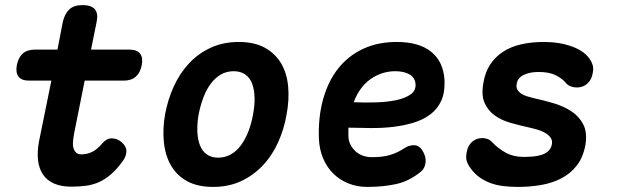

<svg xmlns="http://www.w3.org/2000/svg" viewBox="-20 -725 2440 755"><path d="M488 -530Q518 -530 530.5 -514.5Q543 -499 537.5 -469.5Q532 -440 514.5 -424Q497 -408 467 -408H313L272 -203Q268 -182 267 -166Q266 -150 270 -139.5Q274 -129 281 -123.5Q288 -118 300 -118Q321 -118 341 -127Q361 -136 382 -161Q399 -181 419.5 -181Q440 -181 457 -167Q477 -150 477 -130.5Q477 -111 463 -92Q440 -60 417 -40Q394 -20 369.5 -9Q345 2 317.5 5.5Q290 9 260 9Q220 9 192 -3.5Q164 -16 148.5 -39.5Q133 -63 129.5 -95.5Q126 -128 133 -167L182 -408H94Q65 -408 53 -423.5Q41 -439 46 -468Q52 -499 69.5 -514.5Q87 -530 118 -530H206L227 -639Q235 -672 253 -688.5Q271 -705 305 -705Q339 -705 353 -688.5Q367 -672 360 -639L338 -530Z M818 10Q757 10 716 -12.5Q675 -35 652.5 -74Q630 -113 624.5 -165Q619 -217 629 -275Q640 -334 663.5 -385.5Q687 -437 723.5 -476Q760 -515 809 -537.5Q858 -560 919 -560Q980 -560 1021 -537.5Q1062 -515 1085 -476.5Q1108 -438 1113 -386Q1118 -334 1107 -275Q1097 -217 1073.5 -165Q1050 -113 1013 -74Q976 -35 927.5 -12.5Q879 10 818 10ZM838 -105Q865 -105 888 -118Q911 -131 928 -154.5Q945 -178 957 -209Q969 -240 975 -275Q982 -311 981 -342Q980 -373 971.5 -396Q963 -419 944.5 -432Q926 -445 899 -445Q871 -445 848.5 -432Q826 -419 808.5 -395.5Q791 -372 779.5 -341Q768 -310 761 -275Q755 -240 756 -209Q757 -178 766 -154.5Q775 -131 793 -118Q811 -105 838 -105Z M1640 -135Q1656 -110 1653.5 -86.5Q1651 -63 1635 -50Q1590 -13 1539 -1.5Q1488 10 1424 10Q1384 10 1349.5 -4Q1315 -18 1290 -43Q1265 -68 1250.5 -102.5Q1236 -137 1234 -179Q1231 -266 1251 -336.5Q1271 -407 1310.5 -456.5Q1350 -506 1408 -533Q1466 -560 1540 -560Q1628 -560 1676 -521Q1724 -482 1728 -409Q1730 -361 1715 -328.5Q1700 -296 1672 -275Q1644 -254 1606 -242.5Q1568 -231 1525.5 -226Q1483 -221 1437.5 -221.5Q1392 -222 1350 -223V-191Q1350 -172 1358 -156.5Q1366 -141 1378 -130Q1390 -119 1406.5 -113Q1423 -107 1441 -107Q1464 -107 1481 -109Q1498 -111 1513.5 -115.5Q1529 -120 1543.5 -127Q1558 -134 1573 -144Q1589 -154 1608 -154Q1627 -154 1640 -135ZM1371 -323Q1416 -321 1460.5 -322.5Q1505 -324 1539.5 -331.5Q1574 -339 1595 -354Q1616 -369 1614 -395Q1613 -407 1607 -416.5Q1601 -426 1591 -432Q1581 -438 1566.5 -441.5Q1552 -445 1535 -445Q1508 -445 1483 -437Q1458 -429 1436.5 -413.5Q1415 -398 1398.5 -375.5Q1382 -353 1371 -323Z M2018 10Q1985 10 1957.5 6.5Q1930 3 1906.5 -6Q1883 -15 1864 -29Q1845 -43 1830 -64Q1820 -77 1815.5 -91.5Q1811 -106 1815 -125Q1819 -152 1836 -167Q1853 -182 1876 -182Q1885 -182 1895.5 -179Q1906 -176 1914 -167Q1939 -141 1969 -124.5Q1999 -108 2039 -108Q2057 -108 2075.5 -109.5Q2094 -111 2109.5 -116Q2125 -121 2136 -131Q2147 -141 2150 -157Q2153 -172 2145.5 -183Q2138 -194 2124.5 -202Q2111 -210 2094 -215Q2077 -220 2059 -224Q2023 -232 1987.5 -242Q1952 -252 1925.5 -271Q1899 -290 1885.5 -320.5Q1872 -351 1881 -400Q1888 -442 1908 -472Q1928 -502 1959 -522Q1990 -542 2030.5 -551Q2071 -560 2119 -560Q2181 -560 2231 -541.5Q2281 -523 2302 -488Q2308 -479 2311 -467.5Q2314 -456 2311 -439Q2307 -412 2290 -396.5Q2273 -381 2248 -381Q2236 -381 2224 -385.5Q2212 -390 2204 -400Q2191 -416 2165.5 -429Q2140 -442 2098 -442Q2080 -442 2065.5 -439Q2051 -436 2039.5 -430.5Q2028 -425 2021 -416.5Q2014 -408 2012 -396Q2009 -382 2014.5 -372.5Q2020 -363 2030 -356.5Q2040 -350 2053.5 -346Q2067 -342 2079 -339Q2116 -331 2155.5 -319.5Q2195 -308 2226 -288Q2257 -268 2273.5 -236Q2290 -204 2282 -155Q2273 -106 2248 -74Q2223 -42 2187 -23.5Q2151 -5 2107.5 2.5Q2064 10 2018 10Z"/></svg>

Font: Maple Mono
Style: Bold Italic
Weight: 700
Italic angle: -10°
Monospace: yes
Designer: subframe7536
Version: Version 7.000